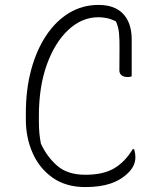

<svg xmlns="http://www.w3.org/2000/svg" viewBox="-20 -740 640 780"><path d="M327 20Q248 20 194 -18Q140 -56 112.5 -118.5Q85 -181 85 -254V-281Q85 -376 106.5 -456Q128 -536 167.5 -595.5Q207 -655 261 -687.5Q315 -720 380 -720Q444 -720 478 -686Q515 -649 515 -580V-430Q509 -427 500 -427Q482 -427 473.5 -434.5Q465 -442 465 -453Q465 -507 465.5 -543Q466 -579 463.5 -605Q461 -631 451 -653Q431 -663 413.5 -666.5Q396 -670 380 -670Q313 -670 258 -619Q203 -568 170.5 -478Q138 -388 138 -270V-247Q138 -219 140 -199Q142 -179 146 -157Q170 -104 212 -67Q254 -30 327 -30Q399 -30 443.5 -56Q488 -82 519 -134H525Q530 -117 530 -101Q530 -67 502 -39Q472 -9 429.5 5.5Q387 20 327 20Z"/></svg>

Font: Recursive Sn Csl St Lt
Style: Regular
Weight: 300
Version: Version 1.079;hotconv 1.0.112;makeotfexe 2.5.65598; ttfautoh